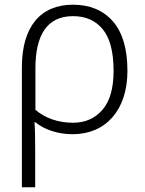

<svg xmlns="http://www.w3.org/2000/svg" viewBox="-20 -562 619 818"><path d="M129.9 235.8V80.1C129.9 31.7 129.4 -7.8 127 -41H130.9C168.5 -10.3 225.1 9.8 290 9.8C429.7 9.8 522.9 -92.3 522.9 -259.8C522.9 -354 502 -424.3 460.4 -471.7C418.9 -518.6 362.3 -542 291 -542C152.3 -542 73.2 -448.2 73.2 -274.9V235.8ZM291 -39.1C227.1 -39.1 171.4 -59.1 130.9 -94.2V-270C130.9 -412.6 180.2 -493.2 291 -493.2C345.2 -493.2 387.2 -474.6 418 -437C448.7 -399.4 463.9 -340.3 463.9 -259.8C463.9 -186 448.2 -130.9 416.5 -94.2C384.8 -57.6 343.3 -39.1 291 -39.1Z"/></svg>

Font: Noto Reveo Sans
Style: Regular
Weight: 300
Designer: Monotype Design Team
Foundry: Monotype Imaging Inc.
Version: Version 2.007